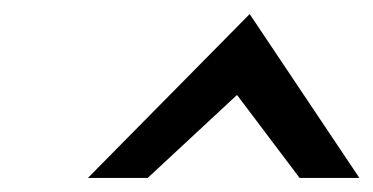

<svg xmlns="http://www.w3.org/2000/svg" viewBox="-20 -770 531 273"><path d="M105 -517H190L317 -635L406 -517H491L335 -750Z"/></svg>

Font: Charger Sport
Style: SeBdObl
Weight: 600
Designer: Jasper
Foundry: Cannot Into Space Fonts
Version: Version 1.1